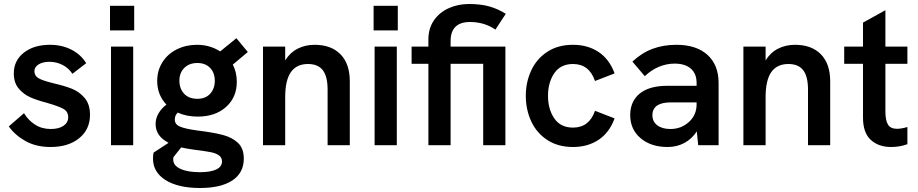

<svg xmlns="http://www.w3.org/2000/svg" viewBox="-20 -726 4591 960"><path d="M24 -94 100 -160Q121 -125 155 -103Q189 -81 234 -81Q274 -81 297.5 -97Q321 -113 321 -140Q321 -169 295.5 -182.5Q270 -196 214 -212Q164 -225 130.5 -240Q97 -255 73 -284Q49 -313 49 -359Q49 -423 99 -462.5Q149 -502 230 -502Q289 -502 336.5 -478Q384 -454 411 -410L342 -357Q323 -386 292.5 -401.5Q262 -417 227 -417Q194 -417 173 -404Q152 -391 152 -370Q152 -347 172.5 -335Q193 -323 246 -310Q302 -297 339 -282.5Q376 -268 403 -236.5Q430 -205 430 -152Q430 -79 376 -35Q322 9 233 9Q160 9 107 -21Q54 -51 24 -94Z M535 -493H646V0H535ZM530 -697H651V-574H530Z M745 67Q745 48 748 37L823 -12Q758 -45 758 -106Q758 -133 772 -158Q786 -183 812 -203Q766 -252 766 -321Q766 -374 792.5 -415.5Q819 -457 864.5 -479.5Q910 -502 965 -502Q1029 -502 1081 -469L1162 -535L1219 -466L1144 -403Q1164 -365 1164 -317Q1164 -239 1110 -191Q1056 -143 969 -143Q912 -143 869 -163Q854 -150 854 -128Q854 -104 880 -93Q906 -82 963 -74Q1046 -64 1093.5 -51.5Q1141 -39 1170 -11.5Q1199 16 1199 67Q1199 138 1142 176Q1085 214 980 214Q871 214 808 174.5Q745 135 745 67ZM1054 -322Q1054 -362 1030.5 -386.5Q1007 -411 967 -411Q926 -411 901.5 -386.5Q877 -362 877 -323Q877 -283 900.5 -257.5Q924 -232 967 -232Q1008 -232 1031 -257.5Q1054 -283 1054 -322ZM980 135Q1032 135 1061 121.5Q1090 108 1090 81Q1090 62 1075 51Q1060 40 1032 34.5Q1004 29 947 22Q905 16 886 11L847 60Q846 64 846 71Q846 102 882.5 118.5Q919 135 980 135Z M1295 -493H1406V-424Q1430 -463 1468 -482.5Q1506 -502 1553 -502Q1636 -502 1682.5 -454.5Q1729 -407 1729 -319V0H1618V-278Q1618 -344 1594 -375Q1570 -406 1520 -406Q1463 -406 1434.5 -365.5Q1406 -325 1406 -240V0H1295Z M1853 -493H1964V0H1853ZM1848 -697H1969V-574H1848Z M2122 -407H2038V-493H2122V-529Q2122 -584 2149.5 -624Q2177 -664 2223.5 -685Q2270 -706 2325 -706Q2383 -706 2426 -694Q2469 -682 2509 -657L2457 -578Q2402 -616 2330 -616Q2233 -616 2233 -520V-493H2507V0H2396V-407H2233V0H2122Z M2609 -247Q2609 -315 2636 -373.5Q2663 -432 2716.5 -467Q2770 -502 2845 -502Q2919 -502 2973 -466Q3027 -430 3053 -359L2955 -321Q2926 -406 2845 -406Q2783 -406 2751.5 -360Q2720 -314 2720 -247Q2720 -180 2751.5 -134Q2783 -88 2845 -88Q2926 -88 2955 -172L3053 -134Q3027 -63 2973 -27Q2919 9 2845 9Q2770 9 2716.5 -26Q2663 -61 2636 -119.5Q2609 -178 2609 -247Z M3464 -69Q3439 -31 3401.5 -11Q3364 9 3318 9Q3235 9 3183 -35Q3131 -79 3131 -151Q3131 -191 3147.5 -221Q3164 -251 3194 -269Q3240 -297 3317 -297H3463V-311Q3463 -358 3434 -383Q3405 -408 3353 -408Q3313 -408 3274.5 -392Q3236 -376 3204 -345L3142 -418Q3189 -462 3243 -482Q3297 -502 3362 -502Q3462 -502 3517.5 -451.5Q3573 -401 3573 -311V0H3471ZM3332 -81Q3386 -81 3424.5 -116Q3463 -151 3463 -204V-214H3333Q3289 -214 3265 -198Q3242 -181 3242 -150Q3242 -118 3266.5 -99.5Q3291 -81 3332 -81Z M3697 -493H3808V-424Q3832 -463 3870 -482.5Q3908 -502 3955 -502Q4038 -502 4084.5 -454.5Q4131 -407 4131 -319V0H4020V-278Q4020 -344 3996 -375Q3972 -406 3922 -406Q3865 -406 3836.5 -365.5Q3808 -325 3808 -240V0H3697Z M4295 -138V-407H4201V-493H4295V-613L4407 -675V-493H4517V-407H4407V-169Q4407 -124 4420 -103Q4433 -82 4465 -82Q4487 -82 4517 -91V-5Q4479 9 4435 9Q4373 9 4334 -26.5Q4295 -62 4295 -138Z"/></svg>

Font: Hanken Grotesk SemiBold
Style: Regular
Weight: 600
Designer: Alfredo Marco Pradil
Foundry: Hanken Design Co.
Version: Version 3.014